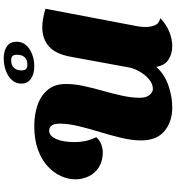

<svg xmlns="http://www.w3.org/2000/svg" viewBox="23 -948 945 1031"><g transform="rotate(-90 495.5 -432.5)"><path d="M434 20Q358 20 307.5 -21.5Q257 -63 257 -148Q257 -196 270.5 -252.5Q284 -309 302 -368Q320 -427 333.5 -482.5Q347 -538 347 -583Q347 -615 336.5 -628Q326 -641 309 -641Q281 -641 264.5 -603.5Q248 -566 248 -505Q248 -476 253 -450Q258 -424 274 -388Q258 -369 235 -361Q212 -353 194 -353Q147 -353 114 -373.5Q81 -394 64.5 -428Q48 -462 48 -500Q48 -538 65 -576.5Q82 -615 117 -648Q152 -681 206.5 -701Q261 -721 335 -721Q394 -721 445 -704Q496 -687 528 -649.5Q560 -612 560 -551Q560 -506 549 -455Q538 -404 523 -351.5Q508 -299 497 -248.5Q486 -198 486 -154Q486 -119 501.5 -101.5Q517 -84 532 -84Q561 -84 585.5 -105Q610 -126 626.5 -155Q643 -184 648 -208L706 -524Q721 -607 762 -642.5Q803 -678 864 -678Q887 -678 912 -673.5Q937 -669 964 -661L870 -167Q869 -160 867.5 -148.5Q866 -137 866 -124Q866 -96 875.5 -73Q885 -50 913 -45Q885 -15 844 2.5Q803 20 763 20Q724 20 692 0.5Q660 -19 652 -66Q612 -21 551.5 -0.5Q491 20 434 20ZM655 -721Q614 -721 588 -739Q562 -757 562 -790Q562 -820 581 -841Q600 -862 631 -873.5Q662 -885 697 -885Q738 -885 762.5 -867.5Q787 -850 787 -816Q787 -786 768.5 -765Q750 -744 720 -732.5Q690 -721 655 -721ZM664 -758Q691 -758 704 -773Q717 -788 717 -813Q717 -830 710.5 -837.5Q704 -845 687 -845Q660 -845 646.5 -830Q633 -815 633 -790Q633 -774 640 -766Q647 -758 664 -758Z"/></g></svg>

Font: Sansita Swashed Light Black
Style: Regular
Weight: 900
Version: Version 1.003